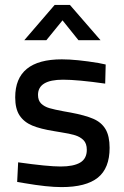

<svg xmlns="http://www.w3.org/2000/svg" viewBox="-20 -752 507 783"><path d="M42 0ZM80 -5 50 -10 54 -90Q175 -73 227 -73Q280 -73 307 -89Q334 -105 334 -141Q334 -167 320.5 -180.5Q307 -194 286 -200.5Q265 -207 226 -213L202 -217Q145 -226 111.5 -240Q78 -254 60 -281Q42 -308 42 -355Q42 -510 232 -510Q292 -510 382 -495L411 -489L409 -411Q297 -427 237 -427Q135 -427 135 -365Q135 -342 148 -329.5Q161 -317 181.5 -311Q202 -305 240 -298Q247 -297 268 -293Q327 -282 360.5 -267.5Q394 -253 410.5 -225Q427 -197 427 -149Q427 -66 379 -27.5Q331 11 231 11Q173 11 80 -5ZM203 -732H265L390 -588H300L235 -669L169 -588H79Z"/></svg>

Font: Cairo SemiBold
Style: Regular
Weight: 600
Designer: Mohamed Gaber, the designers of Titillium
Foundry: Kief Type Foundry
Version: Version 2.009; ttfautohint (v1.5.33-1714) -l 8 -r 50 -G 200 